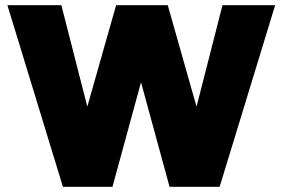

<svg xmlns="http://www.w3.org/2000/svg" viewBox="-20 -720 1089 740"><path d="M222.5 0 8.5 -700H216.5L316.5 -309L427.5 -700H626.5L737.5 -309L837.5 -700H1040.5L826.5 0H633.5L523.5 -403L413.5 0Z"/></svg>

Font: Geologica Roman Black
Style: Regular
Weight: 900
Designer: Sindre Bremnes, Frode Helland
Foundry: Monokrom Skriftforlag AS
Version: Version 1.010;gftools[0.9.28]